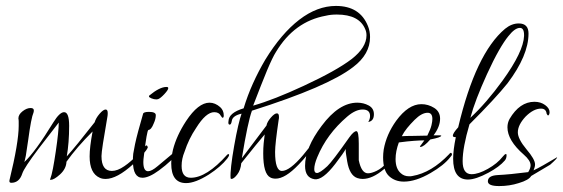

<svg xmlns="http://www.w3.org/2000/svg" viewBox="-20 -600 1897 647"><path d="M18 16Q10 16 12 7Q43 -120 43 -176V-190Q43 -196 42 -201Q42 -214 56 -225Q70 -236 83 -236Q94 -236 94 -228Q94 -224 93 -221Q85 -203 75 -128Q70 -93 67 -75Q63 -56 62 -54Q98 -87 160 -188Q181 -222 196 -222Q213 -222 213 -176Q213 -119 205 -73Q235 -106 299 -188Q303 -202 315.5 -216.5Q328 -231 336 -231Q343 -231 343 -219Q343 -212 342 -207Q332 -150 327 -117Q322 -84 322 -74Q322 -24 357 -24Q376 -24 399 -40Q420 -54 446 -81Q453 -88 459 -95Q465 -102 471 -109Q472 -110 473 -110Q477 -110 478 -103Q471 -86 429 -47Q374 3 336 3Q324 3 316 -1Q282 -16 282 -73Q282 -104 292 -157Q238 -103 204 -55Q203 -31 182 -12Q162 6 151 6Q147 6 149 4Q154 -9 158.5 -32.5Q163 -56 168 -90Q178 -158 178 -187L110 -99Q61 -34 55 -15Q45 16 18 16Z M507 -265Q499 -265 490.5 -268.5Q482 -272 482 -275Q482 -277 483 -278Q518 -307 541 -307Q547 -307 547 -303Q547 -297 534 -283Q521 -269 513 -266Q512 -266 510.5 -265.5Q509 -265 507 -265ZM460 -1Q428 -1 428 -57V-69Q428 -75 429 -82Q431 -95 435 -114Q439 -133 446 -159L462 -216Q463 -223 482 -223Q505 -223 505 -212Q505 -199 498 -184Q490 -163 480 -162Q475 -160 465 -76Q463 -62 463 -54Q463 -23 479 -23Q491 -23 511 -40L572 -91Q576 -94 578 -92Q581 -91 579 -86Q562 -60 516 -26Q482 -1 460 -1Z M607 17Q557 17 557 -49Q557 -70 563 -96Q575 -143 607 -192Q648 -254 686 -254Q705 -254 722 -239Q734 -228 734 -211Q734 -207 733 -205Q732 -204 731.5 -203.5Q731 -203 731 -203Q728 -203 724 -210Q718 -222 702 -222Q674 -222 641 -169Q616 -132 602 -89Q592 -65 592 -41Q592 -1 623 -1Q676 -1 745 -78Q750 -83 752 -79V-78Q752 -74 746 -66Q724 -38 684 -12Q638 17 607 17Z M760 3Q757 3 757 0Q755 -28 769 -108Q776 -148 782.5 -175.5Q789 -203 794 -217Q763 -210 761 -192Q759 -180 754 -180Q748 -180 750 -192Q751 -220 801 -235Q814 -278 832.5 -319Q851 -360 874 -399Q928 -487 988.5 -533.5Q1049 -580 1112 -580Q1193 -580 1220 -512Q1227 -495 1227 -475Q1227 -417 1170 -374Q1085 -308 829 -227Q815 -189 795 -67L878 -177Q880 -189 892.5 -203.5Q905 -218 913 -218Q920 -218 920 -207Q920 -205 920 -202Q920 -199 919 -196Q907 -115 907 -88Q907 -24 930 -24Q956 -24 1001 -77L1022 -103Q1025 -106 1027 -97Q1019 -79 986 -45Q941 2 909 2Q898 2 891 -2Q867 -14 867 -83Q867 -101 868.5 -117Q870 -133 872 -147Q848 -119 793 -50Q791 -27 779.5 -12Q768 3 760 3ZM833 -244Q903 -264 1004 -311Q1114 -362 1165 -401Q1215 -440 1215 -481Q1215 -492 1211 -501Q1191 -551 1115 -551Q1094 -551 1078 -547Q972 -528 910 -425Q899 -408 880 -363Q861 -317 833 -244Z M1040 4Q1008 -1 1008 -41Q1008 -102 1064 -176Q1122 -254 1184 -254Q1205 -254 1222.5 -244.5Q1240 -235 1240 -215Q1240 -192 1221 -189Q1227 -199 1227 -209Q1227 -231 1202 -231Q1178 -231 1150 -207Q1081 -148 1049 -70Q1039 -46 1039 -30Q1039 -17 1048 -17Q1058 -17 1083 -40Q1100 -56 1157 -137Q1172 -158 1181 -158Q1189 -158 1189 -116V-60Q1198 -16 1220 -16Q1232 -16 1249.5 -24.5Q1267 -33 1284 -52L1302 -71Q1305 -72 1309 -67Q1305 -56 1274 -30Q1235 3 1202 3Q1193 3 1184 0Q1158 -9 1150 -56Q1148 -69 1146.5 -78Q1145 -87 1145 -93Q1145 -96 1145 -98Q1139 -86 1110 -48Q1067 8 1040 4Z M1341 12Q1311 12 1291 -6.5Q1271 -25 1271 -70Q1271 -82 1273 -96Q1282 -147 1315 -193Q1356 -249 1400 -249Q1423 -249 1443 -236.5Q1463 -224 1463 -200Q1463 -173 1441 -144H1461Q1466 -144 1467 -143Q1467 -137 1430 -130Q1408 -105 1397 -105Q1395 -105 1395 -107Q1395 -106 1410 -127Q1397 -127 1375.5 -125.5Q1354 -124 1324 -120Q1313 -90 1313 -64Q1313 -31 1331 -16Q1342 -6 1358 -6Q1361 -6 1364 -6Q1367 -6 1370 -7Q1434 -18 1494 -81Q1499 -88 1502 -83Q1503 -82 1503 -80Q1503 -76 1497 -70Q1476 -43 1431 -17Q1381 12 1341 12ZM1334 -141Q1348 -142 1370 -142L1420 -143Q1431 -165 1434 -178Q1437 -191 1437 -199Q1437 -220 1421 -220Q1401 -220 1377 -196Q1363 -182 1352 -168.5Q1341 -155 1334 -141Z M1557 5Q1507 5 1507 -65Q1507 -94 1516 -138H1513Q1506 -138 1506 -143Q1506 -151 1524 -171Q1583 -420 1682 -503Q1704 -521 1728 -521Q1761 -521 1761 -487Q1761 -413 1690 -319Q1650 -269 1562 -181Q1539 -103 1539 -57Q1539 -13 1569 -13Q1592 -13 1624 -31Q1656 -49 1674 -72Q1681 -81 1685 -81Q1687 -81 1687 -77Q1687 -66 1681 -59Q1663 -38 1626 -18Q1583 5 1557 5ZM1565 -203Q1619 -253 1674 -329Q1744 -426 1746 -479V-482Q1746 -506 1732 -506Q1715 -506 1693 -478Q1679 -461 1661 -429.5Q1643 -398 1621 -350Q1601 -306 1587 -269.5Q1573 -233 1565 -203Z M1662 27Q1624 27 1624 11Q1624 -8 1656 -10Q1698 -12 1760 -20Q1768 -33 1768 -43Q1768 -59 1745 -79Q1690 -127 1690 -171Q1690 -186 1697 -199Q1731 -257 1781 -257Q1802 -257 1817 -246Q1832 -235 1832 -222Q1832 -218 1830.5 -214.5Q1829 -211 1827 -211Q1825 -211 1822 -217Q1820 -234 1803 -234Q1778 -234 1751 -207Q1725 -179 1725 -154Q1725 -132 1754 -97Q1783 -63 1783 -46Q1783 -38 1778 -26Q1791 -32 1810.5 -43Q1830 -54 1857 -70Q1860 -68 1834 -45L1770 -7Q1762 7 1728 17Q1697 27 1662 27Z"/></svg>

Font: Lovers Quarrel
Style: Regular
Weight: 400
Designer: Robert E. Leuschke
Foundry: Robert E. Leuschke
Version: Version 1.010; ttfautohint (v1.8.3)